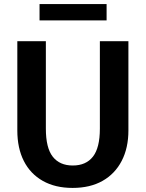

<svg xmlns="http://www.w3.org/2000/svg" viewBox="-20 -902 715 942"><path d="M205 -700V-271Q205 -176 239 -133Q273 -90 337 -90Q402 -90 436 -133.5Q470 -177 470 -271V-700H610V-262Q610 -176 577 -112.5Q544 -49 483 -14.5Q422 20 336 20Q251 20 190 -14.5Q129 -49 97 -112Q65 -175 65 -262V-700ZM174 -882H503V-802H174Z"/></svg>

Font: Moderustic SemiBold
Style: Regular
Weight: 600
Designer: Tural Alisoy
Foundry: TAFT Foundry
Version: Version 2.120